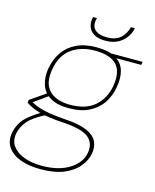

<svg xmlns="http://www.w3.org/2000/svg" viewBox="-152 -749 850 1052"><g transform="rotate(15 272.5 -223.0)"><path d="M179 217Q113 217 65 199Q17 181 -6.5 147Q-30 113 -22 66Q-16 35 -2 10Q12 -15 40 -38.5Q68 -62 114 -89L134 -78Q66 -44 37 -10Q8 24 1 64Q-6 105 15.5 134.5Q37 164 80 180.5Q123 197 182 197Q277 197 337.5 159Q398 121 408 64Q418 8 381 -23.5Q344 -55 238 -62Q187 -65 151 -70.5Q115 -76 90.5 -83.5Q66 -91 48.5 -99.5Q31 -108 18 -117L20 -133L114 -198L135 -191L33 -119L29 -133Q42 -128 55.5 -120.5Q69 -113 90 -106Q111 -99 147 -92.5Q183 -86 242 -82Q321 -77 364.5 -58Q408 -39 423 -8.5Q438 22 431 61Q424 100 395 136Q366 172 313 194.5Q260 217 179 217ZM242 -146Q175 -146 136.5 -170Q98 -194 84.5 -235Q71 -276 79 -326Q89 -381 116.5 -421.5Q144 -462 191 -485Q238 -508 305 -508Q375 -508 414 -485Q453 -462 465.5 -421.5Q478 -381 468 -326Q460 -276 433 -235Q406 -194 359 -170Q312 -146 242 -146ZM245 -166Q335 -166 385 -210Q435 -254 448 -327Q462 -410 425 -449Q388 -488 302 -488Q223 -488 169 -449Q115 -410 101 -327Q87 -247 126.5 -206.5Q166 -166 245 -166ZM395 -478 389 -496H569L566 -478ZM341 -555Q298 -555 274.5 -570.5Q251 -586 244 -608.5Q237 -631 241 -653L243 -663H265Q253 -618 275.5 -596.5Q298 -575 345 -575Q394 -575 421 -599.5Q448 -624 458 -663H480L478 -654Q473 -632 456.5 -609Q440 -586 411.5 -570.5Q383 -555 341 -555Z"/></g></svg>

Font: DM Sans 36pt Thin
Style: Italic
Weight: 250
Italic angle: -10°
Designer: Colophon Foundry, Jonny Pinhorn
Foundry: Colophon Foundry
Version: Version 4.004;gftools[0.9.30]